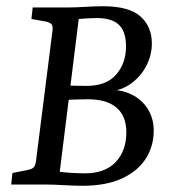

<svg xmlns="http://www.w3.org/2000/svg" viewBox="-20 -593 547 617"><path d="M326 -298V-304Q368 -306 401.5 -290Q435 -274 454.5 -243.5Q474 -213 474 -173Q474 -124 449 -84Q424 -44 373 -20Q322 4 245 4Q217 4 185 2Q153 0 125 0H16L20 -37L70 -47Q84 -50 89 -56Q94 -62 96 -78L149 -497Q150 -510 145.5 -515Q141 -520 131 -523L81 -532L85 -569H198Q222 -569 254.5 -571Q287 -573 311 -573Q394 -573 431 -540.5Q468 -508 468 -453Q468 -417 451 -383Q434 -349 402.5 -325.5Q371 -302 326 -298ZM183 -319Q195 -318 218 -317.5Q241 -317 258 -317Q322 -317 353.5 -353.5Q385 -390 385 -444Q385 -491 362.5 -513Q340 -535 291 -535Q278 -535 261.5 -534Q245 -533 233 -532L172 -41Q186 -39 208.5 -37.5Q231 -36 253 -36Q317 -36 351.5 -72Q386 -108 386 -168Q386 -220 354.5 -247Q323 -274 263 -274Q250 -274 234.5 -273.5Q219 -273 204 -272.5Q189 -272 178 -271Z"/></svg>

Font: Yrsa
Style: Italic
Weight: 400
Italic angle: -7.10001°
Designer: Anna Giedrys (Yrsa+Rasa design), David Brezina (Yrsa art-direction, Rasa art-direction, design)
Foundry: Rosetta Type Foundry
Version: Version 2.004